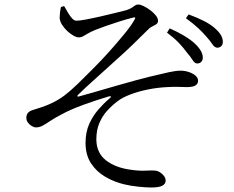

<svg xmlns="http://www.w3.org/2000/svg" viewBox="-20 -781 1040 853"><path d="M945 -569Q933 -570 923.5 -584.5Q914 -599 898 -617Q881 -637 860 -656.5Q839 -676 806 -700L818 -717Q856 -703 885.5 -688Q915 -673 933 -657Q953 -640 961.5 -625Q970 -610 970 -595Q970 -582 962.5 -575.5Q955 -569 945 -569ZM856 -499Q845 -499 835.5 -514.5Q826 -530 810 -548Q795 -569 774.5 -590.5Q754 -612 722 -636L734 -655Q772 -638 800 -621Q828 -604 846 -587Q881 -554 881 -525Q881 -513 874 -506Q867 -499 856 -499ZM653 52Q630 52 595.5 48.5Q561 45 532 38Q486 27 447 4Q408 -19 384 -56Q360 -93 360 -146Q360 -194 376.5 -230.5Q393 -267 417.5 -295Q442 -323 466 -343Q474 -349 472.5 -352Q471 -355 461 -352Q407 -336 349.5 -315Q292 -294 254 -273Q223 -257 203 -243.5Q183 -230 169 -222.5Q155 -215 140 -215Q131 -215 121 -221Q111 -227 104 -236.5Q97 -246 97 -257Q97 -270 103 -278Q109 -286 122 -291Q141 -297 164 -304.5Q187 -312 208 -322Q240 -337 266.5 -357Q293 -377 326 -409Q344 -427 371 -453.5Q398 -480 428.5 -512Q459 -544 488 -577.5Q517 -611 540.5 -640Q564 -669 576 -691Q583 -701 580 -703Q577 -705 568 -702Q544 -696 513.5 -686.5Q483 -677 454.5 -667Q426 -657 403 -648Q382 -639 370 -632Q358 -625 349.5 -620Q341 -615 329 -615Q320 -615 306.5 -622.5Q293 -630 279.5 -642.5Q266 -655 256 -670.5Q246 -686 245 -701Q245 -711 246.5 -725Q248 -739 251 -750L265 -754Q274 -738 283 -723Q292 -708 301 -698.5Q310 -689 320 -689Q333 -689 362.5 -694.5Q392 -700 427 -708Q462 -716 494 -724Q526 -732 542 -736Q559 -742 567 -747.5Q575 -753 580.5 -757Q586 -761 595 -761Q604 -761 619 -753.5Q634 -746 648.5 -735Q663 -724 672.5 -712Q682 -700 682 -689Q682 -679 675 -674Q668 -669 656.5 -663.5Q645 -658 632 -644Q600 -612 571 -584Q542 -556 513.5 -530.5Q485 -505 455.5 -478Q426 -451 394 -422.5Q362 -394 326 -359Q323 -356 324 -353.5Q325 -351 329 -352Q366 -362 410.5 -375Q455 -388 498.5 -400.5Q542 -413 580.5 -423.5Q619 -434 644 -440Q698 -453 729.5 -460Q761 -467 783 -467Q801 -467 819 -461Q837 -455 848.5 -445Q860 -435 860 -422Q860 -409 848.5 -401.5Q837 -394 809 -394Q793 -394 773.5 -395Q754 -396 722 -394Q680 -392 637.5 -383.5Q595 -375 559.5 -361.5Q524 -348 502 -331Q478 -313 456.5 -289.5Q435 -266 421.5 -234.5Q408 -203 408 -161Q409 -101 451 -68.5Q493 -36 560 -27Q600 -21 629 -23Q658 -25 676 -22Q689 -19 702.5 -6Q716 7 716 21Q716 36 701 44Q686 52 653 52Z"/></svg>

Font: Noto Serif SC ExtraLight
Style: Regular
Weight: 400
Version: Version 2.002-H1;hotconv 1.1.0;makeotfexe 2.6.0